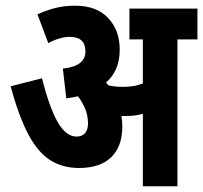

<svg xmlns="http://www.w3.org/2000/svg" viewBox="-20 -652 711 672"><path d="M408 -209Q408 -139 369 -101.5Q330 -64 257 -64Q200 -64 156.5 -91Q113 -118 79.5 -181Q46 -244 17 -350L127 -378Q153 -275 182 -224.5Q211 -174 248 -174Q268 -174 278 -186.5Q288 -199 288 -219Q288 -248 278 -271.5Q268 -295 253 -315Q233 -310 212 -308L200 -412Q279 -420 279 -472Q279 -523 224 -523Q208 -523 188.5 -517.5Q169 -512 149 -501L111 -602Q143 -616 173.5 -624Q204 -632 244 -632Q318 -632 358.5 -589Q399 -546 399 -478Q399 -440 386.5 -411.5Q374 -383 351 -363Q356 -358 360 -353Q383 -348 408 -348Q428 -348 445 -350.5Q462 -353 480 -360V-514H433V-622H671V-514H601V0H480V-254Q465 -249 449.5 -247.5Q434 -246 419 -246Q412 -246 405 -246Q408 -228 408 -209Z"/></svg>

Font: Noto Sans Devanagari UI ExtraCondensed
Style: Bold
Weight: 700
Width: 2
Designer: Jelle Bosma - Monotype Design Team
Foundry: Monotype Imaging Inc.
Version: Version 2.004